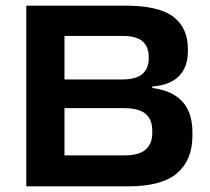

<svg xmlns="http://www.w3.org/2000/svg" viewBox="-20 -659 742 679"><path d="M172.5 0V-109.5H419.5Q472 -109.5 495.2 -130.2Q518.5 -151 518.5 -188.5V-197Q518.5 -236 495.2 -256.2Q472 -276.5 418 -276.5H171.5V-378H411.5Q462 -378 484 -397.8Q506 -417.5 506 -452.5V-458Q506 -493.5 484.2 -512.8Q462.5 -532 411.5 -532H171V-639H423Q541.5 -639 593 -599.8Q644.5 -560.5 644.5 -485V-478Q644.5 -422 613.2 -390Q582 -358 518.5 -353V-348Q589.5 -338.5 625 -299.8Q660.5 -261 660.5 -191V-179Q660.5 -93 606.2 -46.5Q552 0 433.5 0ZM73 0V-639H208V0Z"/></svg>

Font: Anek Gujarati SemiExpanded SemiBold
Style: Regular
Weight: 600
Width: 6
Designer: Mrunmayee Ghaisas (Gujarati), Yesha Goshar (Latin)
Foundry: Ek Type
Version: Version 1.003